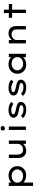

<svg xmlns="http://www.w3.org/2000/svg" viewBox="2416 -3233 1037 5909"><g transform="rotate(-90 2934.5 -278.5)"><path d="M167 220V-526H271V-405L255 -414Q262 -442 295.5 -469.5Q329 -497 379 -515.5Q429 -534 486 -534Q572 -534 637 -499.5Q702 -465 738.5 -404Q775 -343 775 -263Q775 -184 738.5 -122.5Q702 -61 637 -26Q572 9 489 9Q427 9 374.5 -11Q322 -31 287 -60Q252 -89 245 -117L271 -131V220ZM472 -86Q532 -86 577.5 -109.5Q623 -133 649.5 -173Q676 -213 676 -263Q676 -313 650 -353Q624 -393 578 -416Q532 -439 472 -439Q412 -439 365.5 -416Q319 -393 292.5 -353Q266 -313 266 -263Q266 -213 292.5 -173Q319 -133 365.5 -109.5Q412 -86 472 -86Z M1243 10Q1179 10 1130 -20Q1081 -50 1054 -106Q1027 -162 1027 -239V-525H1130V-274Q1130 -214 1146.5 -172.5Q1163 -131 1197.5 -109.5Q1232 -88 1285 -88Q1322 -88 1354 -99.5Q1386 -111 1410 -133Q1434 -155 1448 -185.5Q1462 -216 1462 -254V-525H1565V0H1462V-110L1480 -122Q1467 -89 1434.5 -59Q1402 -29 1353.5 -9.5Q1305 10 1243 10Z M1891 0V-525H1994V0ZM1941 -647Q1908 -647 1890 -664Q1872 -681 1872 -712Q1872 -741 1890.5 -759Q1909 -777 1941 -777Q1974 -777 1992 -760Q2010 -743 2010 -712Q2010 -683 1991.5 -665Q1973 -647 1941 -647Z M2519 10Q2437 10 2368.5 -13Q2300 -36 2254 -87L2324 -151Q2361 -114 2409 -95Q2457 -76 2515 -76Q2538 -76 2562 -79Q2586 -82 2606.5 -90Q2627 -98 2639.5 -110.5Q2652 -123 2652 -142Q2652 -173 2609 -188Q2587 -196 2558 -203.5Q2529 -211 2493 -217Q2433 -229 2387 -244Q2341 -259 2311 -283Q2290 -301 2278.5 -326Q2267 -351 2267 -384Q2267 -419 2285 -446.5Q2303 -474 2335.5 -494.5Q2368 -515 2411.5 -525.5Q2455 -536 2505 -536Q2548 -536 2594 -527Q2640 -518 2681.5 -499.5Q2723 -481 2751 -452L2695 -383Q2670 -403 2637.5 -418.5Q2605 -434 2571 -442.5Q2537 -451 2507 -451Q2483 -451 2459 -448Q2435 -445 2414.5 -437.5Q2394 -430 2382 -418Q2370 -406 2370 -388Q2370 -376 2376.5 -365.5Q2383 -355 2395 -347Q2415 -335 2449 -325.5Q2483 -316 2526 -308Q2579 -298 2624.5 -284.5Q2670 -271 2702 -250Q2727 -233 2740.5 -210Q2754 -187 2754 -156Q2754 -104 2722 -66.5Q2690 -29 2637.5 -9.5Q2585 10 2519 10Z M3202 10Q3120 10 3051.5 -13Q2983 -36 2937 -87L3007 -151Q3044 -114 3092 -95Q3140 -76 3198 -76Q3221 -76 3245 -79Q3269 -82 3289.5 -90Q3310 -98 3322.5 -110.5Q3335 -123 3335 -142Q3335 -173 3292 -188Q3270 -196 3241 -203.5Q3212 -211 3176 -217Q3116 -229 3070 -244Q3024 -259 2994 -283Q2973 -301 2961.5 -326Q2950 -351 2950 -384Q2950 -419 2968 -446.5Q2986 -474 3018.5 -494.5Q3051 -515 3094.5 -525.5Q3138 -536 3188 -536Q3231 -536 3277 -527Q3323 -518 3364.5 -499.5Q3406 -481 3434 -452L3378 -383Q3353 -403 3320.5 -418.5Q3288 -434 3254 -442.5Q3220 -451 3190 -451Q3166 -451 3142 -448Q3118 -445 3097.5 -437.5Q3077 -430 3065 -418Q3053 -406 3053 -388Q3053 -376 3059.5 -365.5Q3066 -355 3078 -347Q3098 -335 3132 -325.5Q3166 -316 3209 -308Q3262 -298 3307.5 -284.5Q3353 -271 3385 -250Q3410 -233 3423.5 -210Q3437 -187 3437 -156Q3437 -104 3405 -66.5Q3373 -29 3320.5 -9.5Q3268 10 3202 10Z M3904 10Q3820 10 3755.5 -25.5Q3691 -61 3655 -123Q3619 -185 3619 -263Q3619 -343 3657 -404.5Q3695 -466 3761 -501Q3827 -536 3911 -536Q3963 -536 4007.5 -523Q4052 -510 4084.5 -488Q4117 -466 4136 -440Q4155 -414 4157 -387L4129 -389V-525H4233V0H4129V-138L4151 -135Q4149 -111 4128 -85.5Q4107 -60 4073 -38.5Q4039 -17 3995.5 -3.5Q3952 10 3904 10ZM3929 -85Q3989 -85 4035 -108.5Q4081 -132 4107 -172.5Q4133 -213 4133 -263Q4133 -314 4107 -354Q4081 -394 4035 -417Q3989 -440 3929 -440Q3869 -440 3823 -417Q3777 -394 3750.5 -354Q3724 -314 3724 -263Q3724 -213 3750.5 -172.5Q3777 -132 3823 -108.5Q3869 -85 3929 -85Z M4554 0V-525H4657V-391L4626 -386Q4644 -423 4678 -457Q4712 -491 4758.5 -513.5Q4805 -536 4861 -536Q4935 -536 4985 -508Q5035 -480 5060.5 -430Q5086 -380 5086 -314V0H4983V-300Q4983 -345 4963.5 -376.5Q4944 -408 4910.5 -424.5Q4877 -441 4833 -441Q4795 -441 4762.5 -427.5Q4730 -414 4706.5 -392Q4683 -370 4670 -344Q4657 -318 4657 -292V0H4606Q4584 0 4571 0Q4558 0 4554 0Z M5488 0V-678H5591V0ZM5341 -425V-525H5765V-425Z"/></g></svg>

Font: Lexend Mega
Style: Regular
Weight: 400
Designer: Bonnie Shaver-Troup, Thomas Jockin
Foundry: Lexend
Version: Version 1.007